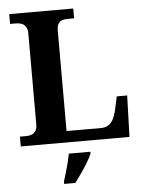

<svg xmlns="http://www.w3.org/2000/svg" viewBox="-61 -762 776 1032"><g transform="rotate(-5 327.0 -246.5)"><path d="M28.1 0V-53H64.3Q79.2 -53 92.2 -58.3Q105.2 -63.6 113.3 -76.5Q121.4 -89.4 121.4 -111.1V-601.2Q121.4 -624.5 113 -637.4Q104.6 -650.4 90.8 -655.7Q76.9 -661 59.7 -661H28.1V-714H373.7V-661H339.8Q320.1 -661 307.1 -655.9Q294.1 -650.8 287.3 -638.3Q280.4 -625.9 280.4 -604V-61H466.4Q489.4 -61 505.6 -71Q521.8 -81.1 532.2 -100.9Q542.7 -120.7 549.2 -148.1L565.5 -223.1H621.6L614.6 0ZM242.8 208Q249.4 187.7 257 161.9Q264.6 136 271.4 109.3Q278.1 82.7 282.1 61H398.2V71Q389.2 92 373.2 118.7Q357.2 145.4 338.3 172.4Q319.4 199.4 303.1 221H242.8Z"/></g></svg>

Font: Noto Serif Ethiopic
Style: Regular
Weight: 400
Designer: Monotype Design Team
Foundry: Monotype Imaging Inc.
Version: Version 2.102